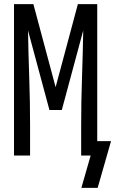

<svg xmlns="http://www.w3.org/2000/svg" viewBox="-20 -755 559 932"><path d="M375 157 420 0H374V-147Q374 -262 378 -377Q382 -492 384 -607L280 -221H220L116 -607Q118 -492 122 -377Q126 -262 126 -147V0H48V-735H142L250 -332L358 -735H452V-70H519L454 157Z"/></svg>

Font: Iosevka Term
Style: Regular
Weight: 400
Monospace: yes
Designer: Belleve Invis
Foundry: Belleve Invis
Version: Version 30.0.1